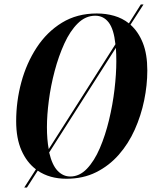

<svg xmlns="http://www.w3.org/2000/svg" viewBox="-20 -785 689 855"><path d="M88 50 140 -31Q99 -62 75.5 -115.5Q52 -169 52 -245Q52 -334 75 -419Q98 -504 143.5 -573.5Q189 -643 256 -684Q323 -725 411 -725Q452 -725 488.5 -714.5Q525 -704 554 -681L607 -765H619L561 -675Q596 -644 616 -594Q636 -544 636 -471Q636 -406 622 -338Q608 -270 580 -207.5Q552 -145 509 -96Q466 -47 408 -18Q350 11 276 11Q201 11 148 -25L100 50ZM189 -219Q189 -163 197 -121L494 -588Q487 -655 464 -685Q441 -715 404 -715Q361 -715 326.5 -681Q292 -647 266.5 -591Q241 -535 223.5 -469Q206 -403 197.5 -337.5Q189 -272 189 -219ZM293 1Q334 1 367 -33.5Q400 -68 424.5 -125Q449 -182 465.5 -250.5Q482 -319 490 -387.5Q498 -456 498 -512Q498 -545 496 -572L199 -106Q212 -50 236.5 -24.5Q261 1 293 1Z"/></svg>

Font: Noto Serif Display ExtraCondensed
Style: Bold Italic
Weight: 700
Width: 2
Italic angle: -12°
Designer: Monotype Design Team
Foundry: Monotype Imaging Inc.
Version: Version 2.009